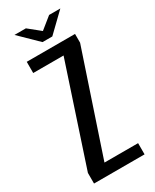

<svg xmlns="http://www.w3.org/2000/svg" viewBox="-187 -766 657 816"><g transform="rotate(-30 141.0 -358.0)"><path d="M17 0V-52L177 -536H28V-591H265V-548L100 -55H265V0ZM128 -630 40 -716H96L153 -670L210 -716H265L176 -630Z"/></g></svg>

Font: Alumni Sans Medium
Style: Regular
Weight: 500
Designer: Robert E. Leuschke
Foundry: Robert E. Leuschke
Version: Version 1.018